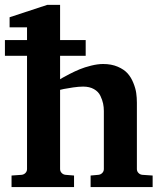

<svg xmlns="http://www.w3.org/2000/svg" viewBox="-20 -760 665 780"><path d="M600.1 0H348.1V-46.9L379.9 -49.8Q389.2 -50.8 395.5 -57.4Q401.9 -64 401.9 -73.2V-309.1Q401.9 -324.7 398.9 -339.1Q396 -353.5 387.9 -370.6Q379.9 -387.7 361.8 -397.9Q343.8 -408.2 317.9 -408.2Q300.3 -408.2 276.9 -404.8Q253.4 -401.4 238.8 -398.4L224.1 -395V-73.2Q224.1 -64 230.5 -57.4Q236.8 -50.8 246.1 -49.8L280.8 -46.9V0H26.9V-46.9L67.9 -49.8Q77.1 -50.8 83.5 -57.4Q89.8 -64 89.8 -73.2V-533.2H0V-597.2H89.8V-648.9H19V-689.9L171.9 -740.2H224.1V-597.2H328.1V-533.2H224.1V-438Q228 -440.4 235.1 -444.6Q242.2 -448.7 262.9 -459.5Q283.7 -470.2 303.7 -478.5Q323.7 -486.8 350.3 -493.4Q377 -500 398.9 -500Q432.6 -500 458.3 -489Q483.9 -478 498.3 -461.9Q512.7 -445.8 521.7 -423.3Q530.8 -400.9 533.4 -382.1Q536.1 -363.3 536.1 -342.8V-73.2Q536.1 -64 542.5 -57.4Q548.8 -50.8 558.1 -49.8L600.1 -46.9Z"/></svg>

Font: Veleka
Style: Bold
Weight: 700
Designer: Stefan Peev, Context Ltd, 2016; SIL International, 1997-2014.
Foundry: Stefan Peev, Context Ltd, 2016
Version: Version 1.000